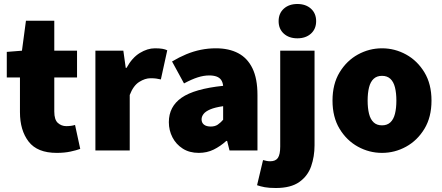

<svg xmlns="http://www.w3.org/2000/svg" viewBox="-20 -754 2214 962"><path d="M264 12Q167 12 123.5 -44.5Q80 -101 80 -192V-366H14V-494L90 -500L110 -650H252V-500H366V-366H252V-195Q252 -154 270 -138Q288 -122 312 -122Q324 -122 335.5 -123.5Q347 -125 356 -128L382 -8Q363 -1 333 5.5Q303 12 264 12Z M458 0V-500H598L610 -414H614Q642 -465 680.5 -488.5Q719 -512 756 -512Q779 -512 793.5 -509.5Q808 -507 818 -502L786 -356Q773 -359 762 -360.5Q751 -362 734 -362Q707 -362 677.5 -343.5Q648 -325 630 -278V0Z M976 12Q929 12 895.5 -9.5Q862 -31 844 -66Q826 -101 826 -142Q826 -220 890 -264.5Q954 -309 1098 -324Q1096 -342 1088 -353.5Q1080 -365 1065 -370.5Q1050 -376 1028 -376Q1001 -376 971 -366.5Q941 -357 902 -336L842 -446Q877 -467 913 -482Q949 -497 986 -504.5Q1023 -512 1062 -512Q1127 -512 1173.5 -487.5Q1220 -463 1245 -411.5Q1270 -360 1270 -278V0H1130L1118 -48H1114Q1084 -21 1050.5 -4.5Q1017 12 976 12ZM1036 -120Q1057 -120 1071 -129.5Q1085 -139 1098 -154V-222Q1057 -216 1033.5 -206Q1010 -196 1000 -183Q990 -170 990 -156Q990 -139 1002 -129.5Q1014 -120 1036 -120Z M1362 188Q1328 188 1306.5 184Q1285 180 1268 174L1298 48Q1309 51 1317 52.5Q1325 54 1334 54Q1361 54 1372.5 37Q1384 20 1384 -20V-500H1556V-26Q1556 30 1539 79Q1522 128 1479.5 158Q1437 188 1362 188ZM1470 -562Q1428 -562 1402 -585.5Q1376 -609 1376 -648Q1376 -687 1402 -710.5Q1428 -734 1470 -734Q1512 -734 1538 -710.5Q1564 -687 1564 -648Q1564 -609 1538 -585.5Q1512 -562 1470 -562Z M1894 12Q1830 12 1773.5 -19Q1717 -50 1681.5 -108.5Q1646 -167 1646 -250Q1646 -333 1681.5 -391.5Q1717 -450 1773.5 -481Q1830 -512 1894 -512Q1958 -512 2014.5 -481Q2071 -450 2106.5 -391.5Q2142 -333 2142 -250Q2142 -167 2106.5 -108.5Q2071 -50 2014.5 -19Q1958 12 1894 12ZM1894 -126Q1920 -126 1936 -141Q1952 -156 1959 -184Q1966 -212 1966 -250Q1966 -288 1959 -316Q1952 -344 1936 -359Q1920 -374 1894 -374Q1868 -374 1852 -359Q1836 -344 1829 -316Q1822 -288 1822 -250Q1822 -212 1829 -184Q1836 -156 1852 -141Q1868 -126 1894 -126Z"/></svg>

Font: Source Sans 3 Black
Style: Regular
Weight: 900
Designer: Paul D. Hunt
Foundry: Adobe
Version: Version 3.046;hotconv 1.0.118;makeotfexe 2.5.65603